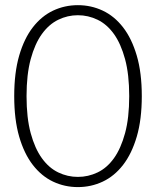

<svg xmlns="http://www.w3.org/2000/svg" viewBox="-20 -736 620 763"><path d="M543.5 -354Q543.5 -261 523.5 -193Q503.5 -125 469 -80.5Q434.5 -36 388.2 -14.2Q342 7.5 289.5 7.5Q237 7.5 191 -14.2Q145 -36 110.5 -80.5Q76 -125 56.2 -193Q36.5 -261 36.5 -354Q36.5 -447 56.2 -515Q76 -583 110.5 -627.5Q145 -672 191 -693.8Q237 -715.5 289.5 -715.5Q342 -715.5 388.2 -693.8Q434.5 -672 469 -627.5Q503.5 -583 523.5 -515Q543.5 -447 543.5 -354ZM493.5 -354Q493.5 -440 477 -501Q460.5 -562 432.8 -600.8Q405 -639.5 367.8 -657.5Q330.5 -675.5 289.5 -675.5Q248.5 -675.5 211.5 -657.5Q174.5 -639.5 146.5 -600.8Q118.5 -562 102 -501Q85.5 -440 85.5 -354Q85.5 -267.5 102 -206.8Q118.5 -146 146.5 -107.2Q174.5 -68.5 211.5 -50.8Q248.5 -33 289.5 -33Q330.5 -33 367.8 -50.8Q405 -68.5 432.8 -107.2Q460.5 -146 477 -206.8Q493.5 -267.5 493.5 -354Z"/></svg>

Font: Lato TR Light
Style: Regular
Weight: 300
Designer: Lukasz Dziedzic
Foundry: Lukasz Dziedzic
Version: Version 1.104 2013